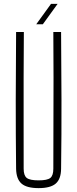

<svg xmlns="http://www.w3.org/2000/svg" viewBox="-20 -965 398 990"><path d="M179 5Q117.5 5 90.8 -18.5Q64 -42 63 -95Q61 -274.5 61.2 -447.8Q61.5 -621 63 -800H103Q102 -680.5 101.8 -564Q101.5 -447.5 101.8 -331Q102 -214.5 102 -95Q102 -60 118 -47.5Q134 -35 179 -35Q224 -35 239.5 -47.5Q255 -60 255 -95Q255 -214.5 255.5 -331Q256 -447.5 256 -564Q256 -680.5 255 -800H295Q296.5 -621 297 -447.8Q297.5 -274.5 295 -95Q294.5 -42 267.5 -18.5Q240.5 5 179 5ZM167 -840 243 -945H277L201 -840Z"/></svg>

Font: Big Shoulders Text Thin Thin
Style: Regular
Weight: 250
Version: Version 2.002